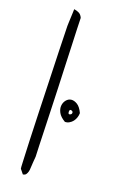

<svg xmlns="http://www.w3.org/2000/svg" viewBox="-149 -801 528 844"><g transform="rotate(20 115.5 -379.0)"><path d="M43 -758.8Q56.6 -756.8 66.9 -751.5Q77.1 -746.1 83 -732.4Q83 -713.9 84.5 -681.2Q85.9 -648.4 87.4 -605.5Q88.9 -562.5 90.8 -512.7Q92.8 -462.9 94.7 -412.1Q96.7 -361.3 98.1 -311.5Q99.6 -261.7 101.1 -218.8Q102.5 -175.8 103.5 -142.6Q104.5 -109.4 105.5 -91.8Q105.5 -89.8 105 -85Q104.5 -80.1 104 -73.2Q103.5 -66.4 103 -60.1Q102.5 -53.7 102.5 -50.8Q101.6 -44.9 101.6 -36.6Q101.6 -28.3 99.6 -20.5Q97.7 -12.7 93.3 -6.3Q88.9 0 79.1 1L62.5 -19.5Q61.5 -20.5 60.1 -56.2Q58.6 -91.8 56.2 -148.9Q53.7 -206.1 51.8 -277.8Q49.8 -349.6 47.4 -422.9Q44.9 -496.1 43 -563.5Q41 -630.9 40 -679.7Q40 -683.6 40.5 -695.3Q41 -707 41.5 -719.2Q42 -731.4 42.5 -742.7Q43 -753.9 43 -758.8ZM173.8 -279.3Q150.4 -293 141.6 -309.6Q132.8 -326.2 134.3 -341.3Q135.7 -356.4 145 -367.7Q154.3 -378.9 167.5 -380.4Q180.7 -381.8 195.8 -372.6Q210.9 -363.3 222.7 -337.9Q222.7 -327.1 219.2 -316.9Q215.8 -306.6 209.5 -298.3Q203.1 -290 193.8 -284.7Q184.6 -279.3 173.8 -279.3ZM182.6 -336.9Q177.7 -337.9 176.3 -335Q174.8 -332 174.8 -327.6Q174.8 -323.2 176.3 -319.8Q177.7 -316.4 182.6 -317.4Q191.4 -320.3 191.4 -327.6Q191.4 -335 182.6 -336.9Z"/></g></svg>

Font: Annie Use Your Telescope
Style: Regular
Weight: 400
Version: Version 1.003 2001